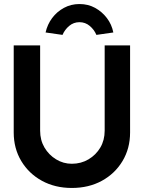

<svg xmlns="http://www.w3.org/2000/svg" viewBox="-20 -926 789 952"><path d="M48 -269V-701H179V-278Q179 -231 200.5 -194.5Q222 -158 258 -136Q294 -114 336 -114Q382 -114 419 -136Q456 -158 477.5 -194.5Q499 -231 499 -278V-701H625V-269Q625 -190 587.5 -127.5Q550 -65 485 -29.5Q420 6 336 6Q253 6 188 -29.5Q123 -65 85.5 -127.5Q48 -190 48 -269ZM206 -765Q215 -805 238.5 -836.5Q262 -868 297 -887Q332 -906 374 -906Q417 -906 451.5 -887Q486 -868 510 -836.5Q534 -805 542 -765L458 -753Q447 -779 425 -797.5Q403 -816 374 -816Q345 -816 323 -797.5Q301 -779 290 -753Z"/></svg>

Font: Our Lexend Medium
Style: Regular
Weight: 500
Designer: Bonnie Shaver-Troup, Thomas Jockin
Foundry: Lexend
Version: Version 1.007